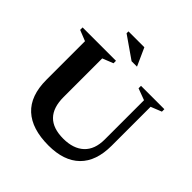

<svg xmlns="http://www.w3.org/2000/svg" viewBox="-223 -1031 1218 1218"><g transform="rotate(45 385.5 -422.5)"><path d="M620.5 -266.5V-619L542.5 -648V-670H752V-648L679.5 -619V-270Q679.5 -130.5 606.2 -58.8Q533 13 395 13Q246 13 168.5 -58.2Q91 -129.5 91 -273V-619L18.5 -648V-670H318V-648L245.5 -619V-272.5Q245.5 -84 430.5 -84Q520.5 -84 570.5 -130.5Q620.5 -177 620.5 -266.5ZM438.5 -738H390L242 -841V-858H384.5Z"/></g></svg>

Font: Newsreader 16pt
Style: Bold
Weight: 700
Designer: Hugues Gentile
Foundry: Production Type
Version: Version 1.003; ttfautohint (v1.8.3)